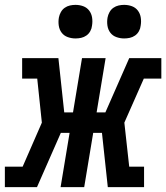

<svg xmlns="http://www.w3.org/2000/svg" viewBox="-54 -769 683 789"><path d="M-34 0V-84H39L118 -265L99 -446H37V-530H186L210 -307H246L283 -530H380L343 -307H379L477 -530H609V-446H537L457 -265L477 -84H538V0H389L365 -223H329L292 0H195L232 -223H196L98 0ZM456 -611Q440 -611 424.5 -616.5Q409 -622 399.5 -634.5Q390 -647 387.5 -663.5Q385 -680 388 -697Q390 -708 396 -719Q402 -730 412 -737Q422 -744 433.5 -746.5Q445 -749 456 -749Q473 -749 488 -743.5Q503 -738 512.5 -725.5Q522 -713 524.5 -696.5Q527 -680 524 -663Q523 -652 517 -641Q511 -630 501 -623Q491 -616 479.5 -613.5Q468 -611 456 -611ZM256 -611Q240 -611 224.5 -616.5Q209 -622 199.5 -634.5Q190 -647 187.5 -663.5Q185 -680 188 -697Q190 -708 196 -719Q202 -730 212 -737Q222 -744 233.5 -746.5Q245 -749 256 -749Q273 -749 288 -743.5Q303 -738 312.5 -725.5Q322 -713 324.5 -696.5Q327 -680 324 -663Q323 -652 317 -641Q311 -630 301 -623Q291 -616 279.5 -613.5Q268 -611 256 -611Z"/></svg>

Font: Iosevka Slab Medium Extended
Style: Italic
Weight: 500
Width: 7
Italic angle: -9°
Monospace: yes
Designer: Belleve Invis
Foundry: Belleve Invis
Version: Version 11.1.0; ttfautohint (v1.8.3)